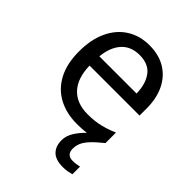

<svg xmlns="http://www.w3.org/2000/svg" viewBox="-217 -662 997 997"><g transform="rotate(45 282.0 -163.0)"><path d="M389 116Q389 161 434 161Q451 161 462.5 158.5Q474 156 482 155V211Q468 215 454 217.5Q440 220 420 220Q367 220 342 195Q317 170 317 126Q317 92 337.5 60.5Q358 29 383 6Q352 10 313 10Q237 10 178.5 -21Q120 -52 87.5 -113.5Q55 -175 55 -264Q55 -352 84.5 -415Q114 -478 167.5 -512Q221 -546 292 -546Q361 -546 410.5 -516Q460 -486 486.5 -431.5Q513 -377 513 -304V-251H146Q148 -160 192.5 -112.5Q237 -65 317 -65Q368 -65 407.5 -74.5Q447 -84 489 -102V-25Q449 7 427 31Q405 55 397 75Q389 95 389 116ZM291 -474Q228 -474 191.5 -433.5Q155 -393 148 -321H421Q420 -389 389 -431.5Q358 -474 291 -474Z"/></g></svg>

Font: Noto Sans Living
Style: Regular
Weight: 400
Designer: Monotype Design Team
Foundry: Monotype Imaging Inc.
Version: Version 2.013; ttfautohint (v1.8.4.7-5d5b)